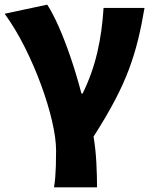

<svg xmlns="http://www.w3.org/2000/svg" viewBox="-23 -603 660 825"><path d="M209 202Q213 178 214.5 157.5Q216 137 217 110.5Q218 84 218 44Q218 -8 201 -81.5Q184 -155 154 -237Q124 -319 84 -399Q44 -479 -3 -544L180 -583Q204 -546 230 -487Q256 -428 281 -354.5Q306 -281 327 -201H332Q374 -287 395 -377.5Q416 -468 422 -569H598Q586 -497 570.5 -433.5Q555 -370 531.5 -306.5Q508 -243 471 -172.5Q434 -102 379 -16Q388 38 391 96Q394 154 394 202Z"/></svg>

Font: Source Han Sans CN Heavy
Style: Regular
Weight: 900
Designer: Ryoko NISHIZUKA 西塚涼子 (kana, bopomofo & ideographs); Paul D. Hunt (Latin, Greek & Cyrillic); Sandoll Communications 산돌커뮤니
Foundry: Adobe
Version: Version 2.000;hotconv 1.0.107;makeotfexe 2.5.65593